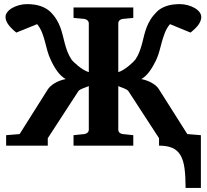

<svg xmlns="http://www.w3.org/2000/svg" viewBox="-20 -707 1004 932"><path d="M957 -625Q957 -607.9 945.3 -589.8Q933.6 -571.8 904.8 -548.8L805.2 -589.8Q789.6 -571.3 781 -549.6Q772.5 -527.8 766.1 -504.9Q759.8 -481.9 753.7 -459Q747.6 -436 737.8 -415Q723.6 -384.8 705.8 -360.4Q688 -335.9 666 -323.2Q696.8 -316.9 719.5 -303.2Q742.2 -289.6 752 -272.9L889.2 -56.2L955.1 -50.8V205.1H880.9Q880.9 149.4 875.7 110.4Q870.6 71.3 856.2 46.6Q841.8 22 816.7 11Q791.5 0 752 0V-36.1L603 -265.1Q600.1 -269 593.5 -272.7Q586.9 -276.4 579.3 -279.3Q571.8 -282.2 564.7 -284.7Q557.6 -287.1 554.2 -289.1V-78.1Q554.2 -68.4 560.5 -62.7Q566.9 -57.1 576.2 -56.2L627 -50.8V0H336.9V-50.8L389.2 -56.2Q397.5 -57.1 404.3 -62.7Q411.1 -68.4 411.1 -78.1V-289.1Q407.2 -287.1 400.1 -284.7Q393.1 -282.2 385.3 -279.3Q377.4 -276.4 370.6 -272.7Q363.8 -269 360.8 -265.1L211.9 -36.1V0H9.8V-50.8L75.2 -56.2L211.9 -272.9Q222.7 -289.6 245.4 -303.2Q268.1 -316.9 298.8 -323.2Q276.4 -335.9 258.5 -360.4Q240.7 -384.8 227.1 -415Q216.8 -436 210.4 -459L198.2 -504.9Q192.4 -527.8 183.8 -549.6Q175.3 -571.3 160.2 -589.8L59.1 -548.8Q31.2 -571.8 19 -589.8Q6.8 -607.9 6.8 -625Q6.8 -637.2 15.9 -648.7Q24.9 -660.2 39.6 -668.5Q54.2 -676.8 72.8 -681.9Q91.3 -687 110.8 -687Q150.4 -687 178.2 -677Q206.1 -667 224.1 -649.9Q243.2 -630.9 254.6 -611.8Q266.1 -592.8 273.2 -573.2Q280.3 -553.7 284.9 -534.4Q289.6 -515.1 294.7 -495.6Q299.8 -476.1 307.1 -456.8Q314.5 -437.5 327.1 -418Q329.6 -414.1 338.4 -405.5Q347.2 -397 359.1 -387.2Q371.1 -377.4 384.8 -368.9Q398.4 -360.4 411.1 -356.9V-592.8Q411.1 -602.5 404.3 -608.4Q397.5 -614.3 389.2 -615.2L336.9 -620.1V-670.9H627V-620.1L576.2 -615.2Q566.9 -614.3 560.5 -608.4Q554.2 -602.5 554.2 -592.8V-356.9Q566.4 -360.4 579.8 -368.9Q593.3 -377.4 605.2 -387.2Q617.2 -397 625.7 -405.5Q634.3 -414.1 637.2 -418Q649.9 -437 657.2 -456.5Q664.6 -476.1 669.7 -495.6Q674.8 -515.1 679.4 -534.4Q684.1 -553.7 691.4 -573.2Q698.7 -592.8 710.4 -611.8Q722.2 -630.9 741.2 -649.9Q758.3 -667 785.9 -677Q813.5 -687 853 -687Q872.6 -687 891.1 -681.9Q909.7 -676.8 924.3 -668.5Q939 -660.2 948 -648.7Q957 -637.2 957 -625Z"/></svg>

Font: Charis SIL CyrE
Style: Bold
Weight: 700
Foundry: SIL International
Version: Version 5.000